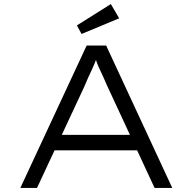

<svg xmlns="http://www.w3.org/2000/svg" viewBox="-20 -924 947 944"><path d="M80 0 406 -700H502L827 0H740L507 -502Q495 -530 486 -549.5Q477 -569 469.5 -585Q462 -601 455.5 -618.5Q449 -636 441 -661L463 -662Q454 -633 446 -614Q438 -595 430 -578Q422 -561 413.5 -542.5Q405 -524 394 -497L162 0ZM216 -185 247 -261H656L674 -185ZM381 -757 358 -799 525 -904 566 -834Z"/></svg>

Font: Lexend Tera Light
Style: Regular
Weight: 300
Designer: Bonnie Shaver-Troup, Thomas Jockin
Foundry: Lexend
Version: Version 1.007